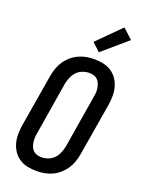

<svg xmlns="http://www.w3.org/2000/svg" viewBox="-180 -1065 860 1154"><g transform="rotate(20 250.0 -488.0)"><path d="M205 8Q175 8 147 2Q119 -4 96 -19Q73 -34 57.5 -56.5Q42 -79 34.5 -106Q27 -133 27 -162.5Q27 -192 32 -222L88 -556Q92 -581 100.5 -606Q109 -631 123.5 -653Q138 -675 158.5 -693Q179 -711 203.5 -722.5Q228 -734 253.5 -738.5Q279 -743 304 -743Q334 -743 362 -737Q390 -731 413 -716Q436 -701 451.5 -678.5Q467 -656 474.5 -629Q482 -602 482 -572.5Q482 -543 477 -513L421 -179Q417 -154 408.5 -129Q400 -104 385.5 -82Q371 -60 350.5 -42Q330 -24 305.5 -12.5Q281 -1 255.5 3.5Q230 8 205 8ZM206 -80Q227 -80 249 -88.5Q271 -97 286 -113.5Q301 -130 309.5 -151Q318 -172 322 -193L377 -528Q380 -543 381 -558Q382 -573 379.5 -587Q377 -601 371.5 -614.5Q366 -628 356 -637.5Q346 -647 332 -651Q318 -655 303 -655Q282 -655 260 -646.5Q238 -638 223 -621.5Q208 -605 199.5 -584Q191 -563 187 -542L132 -207Q129 -192 128.5 -177Q128 -162 130 -148Q132 -134 137.5 -120.5Q143 -107 153 -97.5Q163 -88 177 -84Q191 -80 206 -80ZM314 -791 263 -839 408 -984 471 -926Z"/></g></svg>

Font: Iosevka Curly Semibold
Style: Italic
Weight: 600
Italic angle: -9°
Monospace: yes
Designer: Belleve Invis
Foundry: Belleve Invis
Version: Version 22.1.2; ttfautohint (v1.8.4)